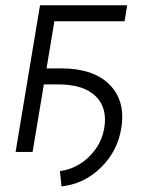

<svg xmlns="http://www.w3.org/2000/svg" viewBox="-20 -565 567 714"><path d="M453.1 -545.5 443.2 -485.8H182.2L153.1 -310.7H206.7Q327.8 -310.7 387.6 -250.2Q447.4 -189.6 431.1 -88.8Q417.3 -2.5 355.1 58.2Q293 119 208.8 128.2L202.8 71.4Q266 62.5 312 17Q358 -28.4 367.9 -89.8Q380 -164.4 335.2 -207.7Q290.5 -251.1 197.1 -251.1H143.1L101.2 0H38L128.9 -545.5Z"/></svg>

Font: Karasuma Gothic
Style: Light Italic
Weight: 300
Italic angle: 9.39998°
Designer: Rasmus Andersson / Ryoko Nishizuka
Foundry: rsms
Version: Version 1.00